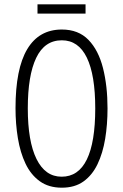

<svg xmlns="http://www.w3.org/2000/svg" viewBox="-20 -861 571 891"><path d="M479 -358Q479 -283 468 -216.5Q457 -150 432.5 -99Q408 -48 367.5 -19Q327 10 267 10Q206 10 164.5 -20Q123 -50 98.5 -101.5Q74 -153 63 -219.5Q52 -286 52 -359Q52 -542 106.5 -633Q161 -724 267 -724Q344 -724 390.5 -676Q437 -628 458 -545Q479 -462 479 -358ZM109 -358Q109 -205 149.5 -123Q190 -41 266 -41Q344 -41 383 -121Q422 -201 422 -358Q422 -513 383 -593.5Q344 -674 267 -674Q187 -674 148 -592.5Q109 -511 109 -358ZM377 -841V-798H154V-841Z"/></svg>

Font: Noto Sans Ethiopic ExtraCondensed Light
Style: Regular
Weight: 300
Width: 2
Designer: Monotype Design Team
Foundry: Monotype Imaging Inc.
Version: Version 2.102; ttfautohint (v1.8.4.7-5d5b)